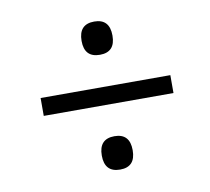

<svg xmlns="http://www.w3.org/2000/svg" viewBox="-61 -670 682 625"><g transform="rotate(-10 279.5 -357.5)"><path d="M288.1 -602.1Q338.9 -602.1 338.9 -546.9Q338.9 -492.2 288.1 -492.2Q236.8 -492.2 236.8 -546.9Q236.8 -602.1 288.1 -602.1ZM502 -328.1H73.2V-387.2H502ZM288.1 -223.1Q338.9 -223.1 338.9 -168Q338.9 -112.8 288.1 -112.8Q236.8 -112.8 236.8 -168Q236.8 -223.1 288.1 -223.1Z"/></g></svg>

Font: Droid Serif
Style: Italic
Weight: 400
Italic angle: -12°
Designer: Monotype Design team
Foundry: Monotype Imaging Inc.
Version: Version 1.03